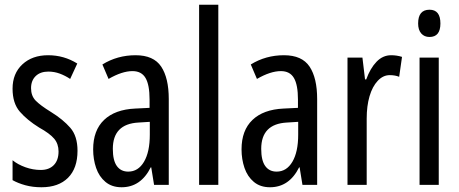

<svg xmlns="http://www.w3.org/2000/svg" viewBox="-20 -780 1936 810"><path d="M307 -144Q307 -70 267 -30Q227 10 155 10Q118 10 87 1.5Q56 -7 33 -20V-104Q55 -86 87 -74.5Q119 -63 152 -63Q187 -63 207 -83.5Q227 -104 227 -141Q227 -173 208.5 -195Q190 -217 145 -242Q95 -273 64 -308.5Q33 -344 33 -406Q33 -470 74.5 -508.5Q116 -547 183 -547Q250 -547 306 -512L276 -447Q255 -461 232 -469.5Q209 -478 184 -478Q150 -478 130.5 -459Q111 -440 111 -408Q111 -376 130 -356Q149 -336 196 -307Q246 -276 276.5 -241Q307 -206 307 -144Z M552 -547Q628 -547 660 -499Q692 -451 692 -362V0H630L618 -74H616Q574 10 493 10Q452 10 425 -12.5Q398 -35 385.5 -71.5Q373 -108 373 -150Q373 -230 419 -274Q465 -318 550 -322L611 -325V-360Q611 -422 594 -451Q577 -480 539 -480Q495 -480 438 -447L412 -508Q475 -547 552 -547ZM564 -263Q456 -257 456 -152Q456 -103 473 -79.5Q490 -56 521 -56Q563 -56 587.5 -97.5Q612 -139 612 -212V-266Z M901 0H820V-760H901Z M1178 -547Q1254 -547 1286 -499Q1318 -451 1318 -362V0H1256L1244 -74H1242Q1200 10 1119 10Q1078 10 1051 -12.5Q1024 -35 1011.5 -71.5Q999 -108 999 -150Q999 -230 1045 -274Q1091 -318 1176 -322L1237 -325V-360Q1237 -422 1220 -451Q1203 -480 1165 -480Q1121 -480 1064 -447L1038 -508Q1101 -547 1178 -547ZM1190 -263Q1082 -257 1082 -152Q1082 -103 1099 -79.5Q1116 -56 1147 -56Q1189 -56 1213.5 -97.5Q1238 -139 1238 -212V-266Z M1630 -547Q1654 -547 1676 -540L1664 -456Q1647 -463 1624 -463Q1596 -463 1573.5 -439Q1551 -415 1539 -374Q1527 -333 1527 -280V0H1446V-537H1509L1520 -445H1525Q1542 -492 1568.5 -519.5Q1595 -547 1630 -547Z M1792 -739Q1838 -739 1838 -681Q1838 -624 1792 -624Q1770 -624 1757 -639Q1744 -654 1744 -681Q1744 -739 1792 -739ZM1831 -537V0H1750V-537Z"/></svg>

Font: Noto Sans Bengali ExtraCondensed
Style: Regular
Weight: 400
Width: 2
Designer: Jelle Bosma - Monotype Design Team
Foundry: Monotype Imaging Inc.
Version: Version 2.003; ttfautohint (v1.8.4.7-5d5b)